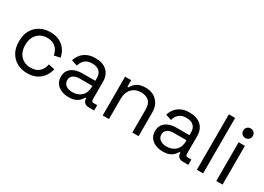

<svg xmlns="http://www.w3.org/2000/svg" viewBox="-15 -1392 2881 2098"><g transform="rotate(30 1425.5 -343.0)"><path d="M308 14Q237 14 180.5 -16.5Q124 -47 91.5 -104Q59 -161 59 -239V-250Q59 -329 91.5 -385.5Q124 -442 180.5 -472.5Q237 -503 308 -503Q378 -503 427.5 -477Q477 -451 505.5 -408Q534 -365 542 -316L465 -300Q460 -336 441.5 -366Q423 -396 390 -414Q357 -432 309 -432Q260 -432 221.5 -410Q183 -388 160.5 -347Q138 -306 138 -249V-240Q138 -183 160.5 -142Q183 -101 221.5 -79Q260 -57 309 -57Q382 -57 420.5 -95Q459 -133 468 -189L546 -172Q535 -124 506 -81Q477 -38 427.5 -12Q378 14 308 14Z M831 14Q780 14 738 -4Q696 -22 672 -56Q648 -90 648 -139Q648 -189 672 -221.5Q696 -254 738 -270.5Q780 -287 832 -287H997V-323Q997 -375 966.5 -405Q936 -435 876 -435Q817 -435 784 -406.5Q751 -378 739 -330L665 -354Q677 -395 703 -428.5Q729 -462 772.5 -482.5Q816 -503 877 -503Q971 -503 1023 -454.5Q1075 -406 1075 -318V-97Q1075 -67 1103 -67H1148V0H1079Q1046 0 1026 -18.5Q1006 -37 1006 -68V-73H994Q983 -54 964.5 -33.5Q946 -13 914 0.5Q882 14 831 14ZM840 -54Q910 -54 953.5 -95.5Q997 -137 997 -212V-223H835Q788 -223 757.5 -202.5Q727 -182 727 -141Q727 -100 758.5 -77Q790 -54 840 -54Z M1256 0V-489H1333V-406H1347Q1363 -441 1401.5 -469.5Q1440 -498 1515 -498Q1570 -498 1613.5 -475Q1657 -452 1683 -407Q1709 -362 1709 -296V0H1630V-290Q1630 -363 1593.5 -396Q1557 -429 1495 -429Q1424 -429 1379.5 -383Q1335 -337 1335 -246V0Z M2019 14Q1968 14 1926 -4Q1884 -22 1860 -56Q1836 -90 1836 -139Q1836 -189 1860 -221.5Q1884 -254 1926 -270.5Q1968 -287 2020 -287H2185V-323Q2185 -375 2154.5 -405Q2124 -435 2064 -435Q2005 -435 1972 -406.5Q1939 -378 1927 -330L1853 -354Q1865 -395 1891 -428.5Q1917 -462 1960.5 -482.5Q2004 -503 2065 -503Q2159 -503 2211 -454.5Q2263 -406 2263 -318V-97Q2263 -67 2291 -67H2336V0H2267Q2234 0 2214 -18.5Q2194 -37 2194 -68V-73H2182Q2171 -54 2152.5 -33.5Q2134 -13 2102 0.5Q2070 14 2019 14ZM2028 -54Q2098 -54 2141.5 -95.5Q2185 -137 2185 -212V-223H2023Q1976 -223 1945.5 -202.5Q1915 -182 1915 -141Q1915 -100 1946.5 -77Q1978 -54 2028 -54Z M2444 0V-700H2523V0Z M2689 0V-489H2768V0ZM2729 -565Q2703 -565 2685.5 -582Q2668 -599 2668 -625Q2668 -652 2685.5 -669Q2703 -686 2729 -686Q2755 -686 2772 -669Q2789 -652 2789 -625Q2789 -599 2772 -582Q2755 -565 2729 -565Z"/></g></svg>

Font: Space Grotesk Light
Style: Regular
Weight: 400
Version: Version 2.000